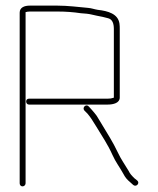

<svg xmlns="http://www.w3.org/2000/svg" viewBox="-20 -659 561 683"><path d="M468 -17 458 -25C448 -35 443 -40 437 -52C424 -74 410 -93 399 -117C381 -155 362 -184 341 -219L324 -247C319 -254 313 -261 306 -269L296 -280C287 -291 271 -277 280 -266L291 -255C297 -248 302 -241 306 -235L323 -208C344 -173 363 -146 380 -108C391 -83 406 -64 418 -42C426 -27 431 -21 444 -10L454 -1C465 8 479 -8 468 -17ZM71 -7V-616H72C75 -617 80 -618 86 -618H184C213 -618 241 -616 267 -612C282 -611 295 -610 307 -607L325 -603C337 -601 355 -597 365 -594C380 -590 385 -575 385 -556V-312C384 -311 384 -311 383 -311C378 -309 371 -308 363 -308H83C77 -308 73 -304 73 -298C73 -292 77 -287 83 -287H363C384 -287 406 -293 406 -312V-556C406 -561 406 -568 405 -575C400 -610 364 -620 328 -624C315 -626 306 -630 293 -631C259 -634 222 -639 184 -639H86C66 -639 50 -632 50 -614V-7C50 -1 54 4 60 4C66 4 71 -1 71 -7Z"/></svg>

Font: Electronic
Style: Thn
Weight: 100
Version: Version 1.011